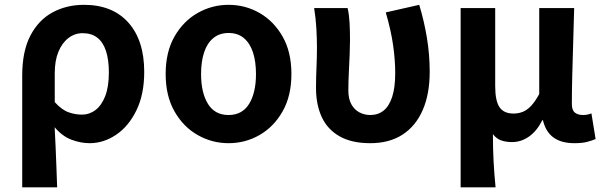

<svg xmlns="http://www.w3.org/2000/svg" viewBox="-20 -594 2560 815"><path d="M74.3 201.1V-272.9Q74.3 -376.6 109 -442.9Q143.8 -509.3 203.1 -541.4Q262.3 -573.5 336.5 -573.5Q457.5 -573.5 524.9 -498.1Q592.2 -422.6 592.2 -288.9Q592.2 -192.9 558.8 -125Q525.5 -57.1 472.5 -21.7Q419.5 13.8 360.6 13.8Q322.5 13.8 283.2 -1Q243.9 -15.9 212 -53.9Q214.6 -8.7 216.2 33.2Q217.9 75 219.5 116.3Q221 157.5 222.6 201.1ZM328.3 -107.4Q359.3 -107.4 385.3 -126.9Q411.2 -146.4 426.7 -186.2Q442.1 -226.1 442.1 -286.6Q442.1 -340.3 429.9 -377.5Q417.8 -414.6 393.2 -433.9Q368.6 -453.2 330.6 -453.2Q297.9 -453.2 270.9 -432.9Q243.9 -412.5 228.2 -374.9Q212.4 -337.2 212.4 -282.8V-160.6Q242.3 -127.5 270.8 -117.5Q299.3 -107.4 328.3 -107.4Z M950.2 13.8Q879.7 13.8 818.8 -21Q757.8 -55.7 720.5 -121.5Q683.2 -187.3 683.2 -279.9Q683.2 -373.1 720.5 -438.6Q757.8 -504.1 818.8 -538.8Q879.7 -573.5 950.2 -573.5Q1021.4 -573.5 1081.9 -538.8Q1142.4 -504.1 1179.7 -438.6Q1217 -373.1 1217 -279.9Q1217 -187.3 1179.7 -121.5Q1142.4 -55.7 1081.9 -21Q1021.4 13.8 950.2 13.8ZM950.2 -105.8Q1008.3 -105.8 1037.5 -153.1Q1066.6 -200.4 1066.6 -279.9Q1066.6 -332.7 1053.8 -371.7Q1040.9 -410.7 1015.2 -432.3Q989.5 -454 950.2 -454Q911.7 -454 885.5 -432.3Q859.2 -410.7 846.4 -371.7Q833.5 -332.7 833.5 -279.9Q833.5 -200.4 862.7 -153.1Q891.8 -105.8 950.2 -105.8Z M1551.5 13.8Q1472.7 13.8 1421.4 -15.4Q1370.2 -44.5 1345.8 -97.1Q1321.4 -149.8 1321.4 -220.4Q1321.4 -264.1 1323.4 -307.1Q1325.4 -350 1325.4 -392.9Q1325.4 -426.4 1323.1 -470.4Q1320.8 -514.3 1313.5 -559.8H1455.6Q1462.1 -531 1463.9 -496.6Q1465.7 -462.3 1465.7 -423Q1465.7 -398.2 1464.2 -361.9Q1462.7 -325.5 1460.7 -285.5Q1458.7 -245.4 1458.7 -209Q1458.7 -174.3 1471.6 -151.1Q1484.5 -128 1505.8 -116.9Q1527 -105.8 1552 -105.8Q1584.7 -105.8 1608.3 -124.6Q1631.8 -143.3 1644.7 -182.8Q1657.6 -222.4 1657.6 -283.6Q1657.6 -339.7 1648.6 -402.4Q1639.7 -465.1 1617.5 -541.3L1759.6 -573.5Q1780.5 -504.4 1792.3 -432.9Q1804 -361.3 1804 -289.7Q1804 -194.4 1774.2 -126.5Q1744.4 -58.5 1688.5 -22.4Q1632.5 13.8 1551.5 13.8Z M1935.3 201.1V-559.8H2082V-228.7Q2082 -165.8 2100.4 -138.9Q2118.7 -112 2159.6 -112Q2180.8 -112 2199 -119.3Q2217.3 -126.5 2234.4 -144.6Q2251.5 -162.8 2268.9 -194.8V-559.8H2417.2Q2415.7 -491.7 2413.2 -417.3Q2410.8 -342.9 2409.1 -274Q2407.4 -205.1 2407.4 -152.6Q2407.4 -126.6 2420 -116.2Q2432.5 -105.8 2454.8 -105.8Q2462.8 -105.8 2471.7 -107.3Q2480.5 -108.8 2490.5 -112.6L2508.2 -3.8Q2491.8 3.3 2471.3 8.5Q2450.8 13.8 2418.3 13.8Q2362.6 13.8 2329.4 -10.4Q2296.2 -34.5 2284.7 -83.8H2282Q2259.2 -38.1 2225.8 -14.5Q2192.3 9.1 2153.4 9.1Q2129.1 9.1 2108.7 2.5Q2088.3 -4.1 2072.3 -24.5Q2072.3 9.1 2073.1 37.5Q2073.9 65.9 2075.2 91.9Q2076.5 117.8 2078.6 144.4Q2080.8 171 2083.6 201.1Z"/></svg>

Font: Noto Sans TC
Style: Regular
Weight: 100
Designer: Ryoko NISHIZUKA 西塚涼子 (kana, bopomofo & ideographs); Paul D. Hunt (Latin, Greek & Cyrillic); Sandoll Communications 산돌커뮤니
Foundry: Adobe
Version: Version 2.004;hotconv 1.0.118;makeotfexe 2.5.65603